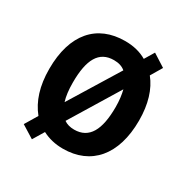

<svg xmlns="http://www.w3.org/2000/svg" viewBox="-144 -699 846 867"><g transform="rotate(30 278.5 -265.5)"><path d="M512 -272C512 -357 491 -425 452 -473L487 -532L421 -574L391 -524C359 -543 321 -552 279 -552C132 -552 44 -453 44 -272C44 -183 66 -115 108 -63L69 2L135 43L170 -15C201 1 236 10 277 10C423 10 512 -92 512 -272ZM167 -272C167 -391 200 -452 278 -452C302 -452 322 -446 337 -433L179 -176C171 -201 167 -233 167 -272ZM390 -272C390 -153 356 -90 278 -90C257 -90 239 -95 225 -105L380 -359C386 -335 390 -306 390 -272Z"/></g></svg>

Font: Noto Sans Gurmukhi SemiCondensed SemiBold
Style: Regular
Weight: 600
Width: 4
Designer: Jelle Bosma - Monotype Design Team
Foundry: Monotype Imaging Inc.
Version: Version 2.004